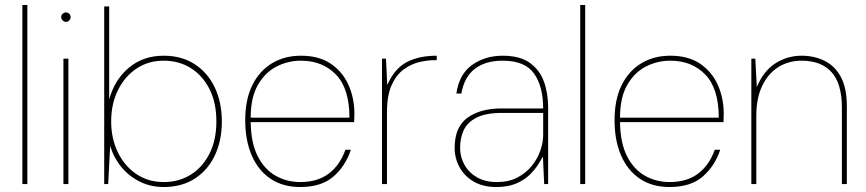

<svg xmlns="http://www.w3.org/2000/svg" viewBox="-20 -740 3484 772"><path d="M70 0V-720H90V0Z M245 -652Q238 -652 232 -658Q226 -664 226 -671Q226 -679 232 -684.5Q238 -690 245 -690Q253 -690 258.5 -684.5Q264 -679 264 -671Q264 -664 258.5 -658Q253 -652 245 -652ZM235 0V-504H255V0Z M638 12Q586 12 542.5 -9.5Q499 -31 468 -68.5Q437 -106 423 -154L415 0H399V-714H419V-340Q441 -420 498.5 -468Q556 -516 638 -516Q711 -516 763.5 -481.5Q816 -447 844 -387.5Q872 -328 872 -251Q872 -175 844 -115.5Q816 -56 763.5 -22Q711 12 638 12ZM638 -8Q700 -8 747.5 -38Q795 -68 822.5 -122.5Q850 -177 850 -252Q850 -327 822.5 -381.5Q795 -436 747.5 -466Q700 -496 638 -496Q576 -496 528.5 -464Q481 -432 454 -377Q427 -322 427 -252Q427 -183 454 -127.5Q481 -72 528.5 -40Q576 -8 638 -8Z M1187 12Q1117 12 1067.5 -21.5Q1018 -55 992 -115.5Q966 -176 966 -257Q966 -340 994.5 -397.5Q1023 -455 1073.5 -485.5Q1124 -516 1190 -516Q1263 -516 1310.5 -483.5Q1358 -451 1381.5 -398Q1405 -345 1405 -282Q1405 -272 1404.5 -265Q1404 -258 1404 -249H988Q989 -165 1016.5 -111.5Q1044 -58 1089 -33Q1134 -8 1187 -8Q1257 -8 1302 -42Q1347 -76 1369 -138H1391Q1369 -72 1320.5 -30Q1272 12 1187 12ZM1190 -496Q1138 -496 1092 -472.5Q1046 -449 1017 -398.5Q988 -348 988 -267H1385Q1385 -384 1331 -440Q1277 -496 1190 -496Z M1516 0V-504H1532L1537 -398Q1566 -464 1615 -490Q1664 -516 1736 -516V-498H1727Q1699 -498 1666.5 -490.5Q1634 -483 1604 -461.5Q1574 -440 1555 -398.5Q1536 -357 1536 -289V0Z M1976 12Q1922 12 1884.5 -10Q1847 -32 1827.5 -68Q1808 -104 1808 -145Q1808 -229 1859.5 -266.5Q1911 -304 1997 -304H2164Q2164 -392 2127.5 -444Q2091 -496 2001 -496Q1932 -496 1889.5 -463.5Q1847 -431 1835 -364H1815Q1826 -442 1878.5 -479Q1931 -516 2001 -516Q2070 -516 2110 -487.5Q2150 -459 2167 -412Q2184 -365 2184 -307V0H2168L2163 -110Q2156 -98 2143.5 -78Q2131 -58 2109.5 -37Q2088 -16 2055 -2Q2022 12 1976 12ZM1978 -8Q2026 -8 2061 -26.5Q2096 -45 2119 -74Q2142 -103 2153 -135.5Q2164 -168 2164 -197V-286H1998Q1933 -286 1896 -267Q1859 -248 1844.5 -216.5Q1830 -185 1830 -145Q1830 -109 1847.5 -77.5Q1865 -46 1898 -27Q1931 -8 1978 -8Z M2313 0V-720H2333V0Z M2672 12Q2602 12 2552.5 -21.5Q2503 -55 2477 -115.5Q2451 -176 2451 -257Q2451 -340 2479.5 -397.5Q2508 -455 2558.5 -485.5Q2609 -516 2675 -516Q2748 -516 2795.5 -483.5Q2843 -451 2866.5 -398Q2890 -345 2890 -282Q2890 -272 2889.5 -265Q2889 -258 2889 -249H2473Q2474 -165 2501.5 -111.5Q2529 -58 2574 -33Q2619 -8 2672 -8Q2742 -8 2787 -42Q2832 -76 2854 -138H2876Q2854 -72 2805.5 -30Q2757 12 2672 12ZM2675 -496Q2623 -496 2577 -472.5Q2531 -449 2502 -398.5Q2473 -348 2473 -267H2870Q2870 -384 2816 -440Q2762 -496 2675 -496Z M3001 0V-504H3017L3023 -390Q3050 -455 3098 -485.5Q3146 -516 3203 -516Q3254 -516 3295.5 -495.5Q3337 -475 3361 -430.5Q3385 -386 3385 -313V0H3365V-308Q3365 -404 3323.5 -450Q3282 -496 3203 -496Q3151 -496 3110 -470.5Q3069 -445 3045 -395.5Q3021 -346 3021 -274V0Z"/></svg>

Font: DM Sans Thin
Style: Regular
Weight: 100
Designer: Colophon Foundry, Jonny Pinhorn
Foundry: Colophon Foundry
Version: Version 4.004; ttfautohint (v1.8.4.7-5d5b)